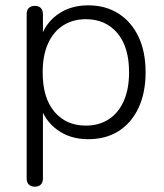

<svg xmlns="http://www.w3.org/2000/svg" viewBox="-20 -514 615 720"><path d="M111 186Q96 186 88 178Q80 170 80 155V-460Q80 -476 88 -484Q96 -492 111 -492Q125 -492 133 -484Q141 -476 141 -460V-358L130 -364Q147 -424 195 -459Q243 -494 311 -494Q376 -494 424.5 -463Q473 -432 499.5 -376Q526 -320 526 -243Q526 -166 499.5 -109.5Q473 -53 425 -22.5Q377 8 311 8Q243 8 195 -27Q147 -62 130 -120H141V155Q141 170 133 178Q125 186 111 186ZM302 -43Q351 -43 387.5 -66.5Q424 -90 444 -135Q464 -180 464 -243Q464 -338 420 -390Q376 -442 302 -442Q253 -442 216.5 -418.5Q180 -395 160 -350.5Q140 -306 140 -243Q140 -147 184 -95Q228 -43 302 -43Z"/></svg>

Font: Nunito ExtraLight Light
Style: Regular
Weight: 300
Version: Version 3.602